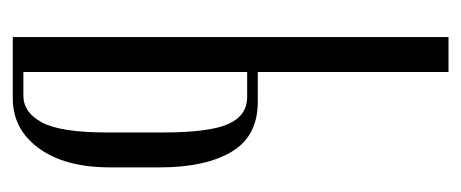

<svg xmlns="http://www.w3.org/2000/svg" viewBox="-236 -504 739 308"><g transform="rotate(90 134.0 -349.5)"><path d="M143 -393Q198 -393 223 -351Q248 -309 248 -236V-156Q248 -84 217.5 -42Q187 0 137 0H39V-699H95V-393ZM192 -241Q192 -315 178.5 -345.5Q165 -376 135 -376H95V-17H133Q160 -17 176 -47Q192 -77 192 -151Z"/></g></svg>

Font: Moniqa Cond Heading
Style: Regular
Weight: 400
Width: 3
Designer: Rajesh Rajput
Foundry: Rajesh Rajput
Version: Version 1.000